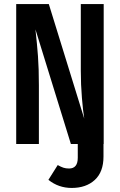

<svg xmlns="http://www.w3.org/2000/svg" viewBox="-20 -711 592 948"><path d="M492 0H491V62Q491 138 448 177.5Q405 217 334 217Q269 217 219 177L265 104Q281 113 293 117Q305 121 321 121Q364 121 364 68V0H330L155 -566Q163 -494 167.5 -433.5Q172 -373 172 -290V0H60V-691H221L396 -125Q390 -161 384.5 -227Q379 -293 379 -361V-691H492Z"/></svg>

Font: Fira Sans Extra Condensed Medium
Style: Regular
Weight: 500
Width: 1
Designer: Carrois Corporate & Edenspiekermann AG
Foundry: Carrois Corporate GbR & Edenspiekermann AG
Version: Version 4.203